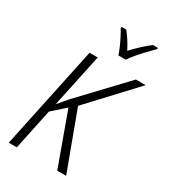

<svg xmlns="http://www.w3.org/2000/svg" viewBox="-226 -1053 1022 1159"><g transform="rotate(30 285.5 -473.0)"><path d="M29 0 180 -714H237L158 -343L218 -413L503 -714H571L280 -402L429 0H367L235 -364L145 -284L85 0ZM339 -787Q332 -808 320 -836Q308 -864 294 -891Q280 -918 268 -937L270 -946H302Q319 -925 337.5 -896.5Q356 -868 371 -838Q398 -867 428.5 -895.5Q459 -924 488 -946H523L522 -937Q504 -919 478 -892Q452 -865 428 -837Q404 -809 390 -787Z"/></g></svg>

Font: Noto Sans SemiCondensed Light
Style: Italic
Weight: 300
Width: 4
Italic angle: -12°
Designer: Monotype Design Team
Foundry: Monotype Imaging Inc.
Version: Version 2.013; ttfautohint (v1.8.4.7-5d5b)